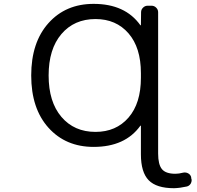

<svg xmlns="http://www.w3.org/2000/svg" viewBox="-20 -785 1040 1012"><path d="M483.4 -89.8Q591.8 -89.8 657.2 -165Q722.7 -240.2 722.7 -375V-399.4Q722.7 -534.2 657.2 -609.4Q591.8 -684.6 483.4 -684.6Q371.1 -684.6 303.7 -605.5Q236.3 -526.4 236.3 -387.2Q236.3 -248 303.7 -168.9Q371.1 -89.8 483.4 -89.8ZM722.7 -121.1Q722.7 -123 721.7 -123Q720.7 -123 719.7 -122.1Q639.6 -10.7 473.6 -10.7Q326.2 -10.7 235.4 -111.8Q144.5 -212.9 144.5 -387.2Q144.5 -561.5 235.4 -663.1Q326.2 -764.6 473.6 -764.6Q639.6 -764.6 719.7 -652.3Q720.7 -651.4 721.7 -651.4Q722.7 -651.4 722.7 -652.3L723.6 -720.7Q723.6 -734.4 733.9 -744.6Q744.1 -754.9 758.8 -754.9H778.3Q793 -754.9 803.2 -744.6Q813.5 -734.4 813.5 -720.7V24.4Q813.5 82 833.5 106.4Q853.5 130.9 904.3 130.9Q922.9 130.9 945.3 125Q959 122.1 971.2 128.4Q983.4 134.8 987.3 147.5L988.3 156.2Q990.2 160.2 990.2 165Q990.2 173.8 985.4 182.6Q977.5 195.3 963.9 198.2Q928.7 206.1 897.5 207Q804.7 207 763.7 165Q722.7 123 722.7 28.3Z"/></svg>

Font: Rounded-L Mgen+ 2m regular
Style: Regular
Weight: 400
Designer: [Source Han Sans]
Ryoko NISHIZUKA  (kana & ideographs); Paul D. Hunt (Latin, Greek & Cyrillic); Wenlong ZHANG  (bopomofo
Version: Version 1.059.20150602